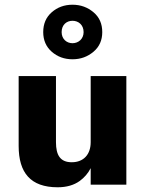

<svg xmlns="http://www.w3.org/2000/svg" viewBox="-20 -782 615 813"><path d="M163 -646C163 -612 175 -584 199 -563C223 -542 252 -531 287 -531C322 -531 351 -542 376 -563C401 -584 413 -612 413 -646C413 -681 401 -709 376 -730C351 -751 322 -762 287 -762C252 -762 223 -751 199 -730C175 -709 163 -681 163 -646ZM241 -646C241 -677 262 -694 287 -694C312 -694 334 -677 334 -646C334 -617 312 -599 287 -599C262 -599 241 -617 241 -646ZM364 0H515V-460H364V-180C364 -127 333 -95 284 -95C235 -95 217 -125 217 -180V-460H59V-164C59 -51 109 11 224 11C262 11 293 2 318 -16C337 -30 353 -48 364 -70Z"/></svg>

Font: Jost
Style: Bold
Weight: 700
Version: Version 3.710